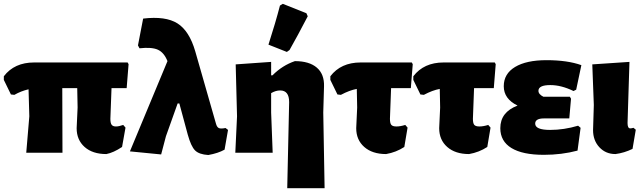

<svg xmlns="http://www.w3.org/2000/svg" viewBox="-28 -797 3357 1002"><path d="M109 0 125 -190 121 -331Q82 -322 47 -302L29 -304L-8 -380V-399Q47 -471 150 -471H638L643 -462L633 -337H554L548 -177Q548 -155 554.5 -146Q561 -137 577 -137Q593 -137 615 -145L627 -131L609 -30Q564 0 527 7Q455 7 413.5 -30Q372 -67 372 -128L377 -236L375 -337H297L298 0Z M813 9 650 -7 846 -478Q828 -523 796 -537.5Q764 -552 700 -545L692 -560L719 -700Q836 -714 898 -675Q960 -636 991 -529L1099 -152Q1104 -133 1114.5 -128.5Q1125 -124 1149 -129L1162 -119L1144 -16Q1110 3 1059 12Q1011 9 990 -12Q969 -33 952 -94L908 -257H899L838 -86Z M1433 -768 1448 -777 1571 -728 1578 -712Q1524 -608 1483 -536L1469 -526L1373 -564Q1410 -679 1433 -768ZM1387 -474V-404H1394Q1446 -456 1511 -478Q1586 -478 1625.5 -444Q1665 -410 1663 -346L1659 -210L1666 185H1471L1481 -264Q1481 -325 1434 -325Q1411 -325 1387 -311V-210L1395 0H1200L1209 -190L1202 -461Z M1987 7Q1915 7 1873 -30Q1831 -67 1831 -128L1836 -236L1834 -333Q1796 -326 1751 -302L1733 -304L1696 -380V-399Q1751 -471 1854 -471H2121L2126 -462L2116 -337H2013L2007 -177Q2007 -154 2014 -145.5Q2021 -137 2041 -137Q2061 -137 2087 -145L2099 -131L2082 -30Q2039 -2 1987 7Z M2420 7Q2348 7 2306 -30Q2264 -67 2264 -128L2269 -236L2267 -333Q2229 -326 2184 -302L2166 -304L2129 -380V-399Q2184 -471 2287 -471H2554L2559 -462L2549 -337H2446L2440 -177Q2440 -154 2447 -145.5Q2454 -137 2474 -137Q2494 -137 2520 -145L2532 -131L2515 -30Q2472 -2 2420 7Z M2810 11Q2699 11 2641 -24.5Q2583 -60 2583 -128Q2583 -212 2673 -246Q2601 -281 2601 -347Q2601 -412 2660 -447.5Q2719 -483 2824 -483Q2933 -483 3006 -457L2979 -329L2965 -322Q2901 -353 2844 -353Q2782 -353 2782 -323Q2782 -305 2808 -292H2946L2952 -282L2943 -179H2811Q2765 -179 2765 -152Q2765 -119 2843 -119Q2915 -119 2989 -141L3002 -130L2986 -11Q2903 11 2810 11Z M3184 7Q3133 7 3100 -28.5Q3067 -64 3067 -118L3071 -249L3063 -461L3257 -474L3247 -155Q3247 -127 3261 -127Q3268 -127 3278 -130L3290 -120L3273 -20Q3230 1 3184 7Z"/></svg>

Font: Alegreya Sans Black
Style: Regular
Weight: 900
Designer: Juan Pablo del Peral
Foundry: Huerta Tipografica
Version: Version 2.007